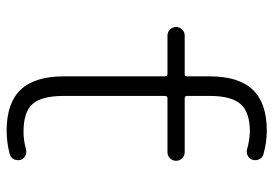

<svg xmlns="http://www.w3.org/2000/svg" viewBox="-138 -666 792 555"><g transform="rotate(90 257.5 -388.0)"><path d="M419.9 -526.4Q429.7 -526.4 437 -519Q444.3 -511.7 444.3 -501.5Q444.3 -491.2 437 -483.9Q429.7 -476.6 419.9 -476.6H263.7Q256.8 -476.6 256.8 -468.8V-176.8Q256.8 -113.3 279.8 -86.9Q302.7 -60.5 360.4 -60.5Q384.8 -60.5 410.2 -67.4Q419.9 -70.3 429.2 -65.9Q438.5 -61.5 441.4 -52.7Q444.3 -42 439.9 -32.7Q435.5 -23.4 424.8 -20.5Q390.6 -11.7 357.4 -11.7Q277.3 -11.7 238.8 -52.2Q200.2 -92.8 200.2 -176.8V-468.8Q200.2 -476.6 193.4 -476.6H82Q72.3 -476.6 64.9 -483.9Q57.6 -491.2 57.6 -501.5Q57.6 -511.7 64.9 -519Q72.3 -526.4 82 -526.4H193.4Q200.2 -526.4 200.2 -533.2V-598.6Q200.2 -682.6 238.8 -723.1Q277.3 -763.7 357.4 -763.7Q390.6 -763.7 425.8 -753.9Q435.5 -751 439.9 -741.7Q444.3 -732.4 441.4 -722.7Q438.5 -712.9 429.2 -708.5Q419.9 -704.1 410.2 -707Q384.8 -713.9 360.4 -714.8Q303.7 -714.8 280.3 -688Q256.8 -661.1 256.8 -598.6V-533.2Q256.8 -526.4 263.7 -526.4Z"/></g></svg>

Font: Gen Jyuu Gothic P Light
Style: Regular
Weight: 200
Designer: [Source Han Sans]
Ryoko NISHIZUKA  (kana & ideographs); Paul D. Hunt (Latin, Greek & Cyrillic); Wenlong ZHANG  (bopomofo
Version: Version 1.002.20150607